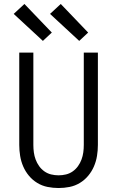

<svg xmlns="http://www.w3.org/2000/svg" viewBox="-20 -935 590 967"><path d="M275 12Q247 12 219.5 6.5Q192 1 168 -13.5Q144 -28 126 -49.5Q108 -71 97 -96.5Q86 -122 81.5 -149.5Q77 -177 77 -205V-670H148V-205Q148 -186 150.5 -167.5Q153 -149 159.5 -131.5Q166 -114 177 -98.5Q188 -83 203.5 -72Q219 -61 237.5 -56.5Q256 -52 275 -52Q294 -52 312.5 -56.5Q331 -61 346.5 -72Q362 -83 373 -98.5Q384 -114 390.5 -131.5Q397 -149 399.5 -167.5Q402 -186 402 -205V-670H473V-205Q473 -177 468.5 -149.5Q464 -122 453 -96.5Q442 -71 424 -49.5Q406 -28 382 -13.5Q358 1 330.5 6.5Q303 12 275 12ZM379 -729 232 -865 286 -915 424 -771ZM196 -729 49 -865 103 -915 241 -771Z"/></svg>

Font: Lode
Style: Regular
Weight: 400
Monospace: yes
Designer: Belleve Invis
Foundry: Belleve Invis
Version: Version 29.2.0; ttfautohint (v1.8.3)